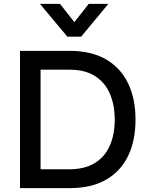

<svg xmlns="http://www.w3.org/2000/svg" viewBox="-20 -969 763 989"><path d="M83 0V-707H339Q450 -707 525.5 -663.5Q601 -620 639.5 -540.5Q678 -461 678 -353Q678 -245 640 -166Q602 -87 526.5 -43.5Q451 0 340 0ZM189 -97H335Q417 -97 469 -129.5Q521 -162 546 -219.5Q571 -277 571 -353Q571 -427 546.5 -485Q522 -543 470.5 -576.5Q419 -610 338 -610H189ZM327 -780 186 -949H289L363 -855L437 -949H538L398 -780Z"/></svg>

Font: Onest Medium
Style: Regular
Weight: 500
Designer: Dmitri Voloshin, Andrey Kudryavtsev
Foundry: Dmitri Voloshin, Andrey Kudryavtsev
Version: Version 1.000;gftools[0.9.33]